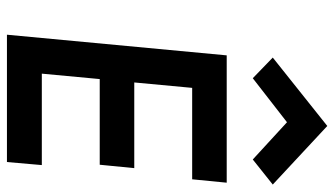

<svg xmlns="http://www.w3.org/2000/svg" viewBox="-230 -756 986 567"><g transform="rotate(90 263.5 -473.0)"><path d="M83 0 144 -649H520L510 -547H240L224 -376H477L467 -274H214L198 -103H468L459 0ZM211.5 -726 150.5 -785 352.5 -946 525.5 -785 451.5 -726 341.5 -827Z"/></g></svg>

Font: Karla
Style: Bold Italic
Weight: 700
Italic angle: -8°
Designer: Jonathan Pinhorn
Version: Version 2.004;gftools[0.9.33]